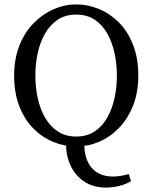

<svg xmlns="http://www.w3.org/2000/svg" viewBox="-20 -650 690 869"><path d="M460 199Q402 199 361.5 172Q321 145 300 100.5Q279 56 279 5V-28L362 -14Q358 64 392.5 106.5Q427 149 491 149Q505 149 523 146.5Q541 144 563 138L573 170Q548 185 518 192Q488 199 460 199ZM325 13Q272 13 221.5 -7.5Q171 -28 131 -68.5Q91 -109 67.5 -169Q44 -229 44 -308Q44 -383 67.5 -443Q91 -503 131.5 -544.5Q172 -586 222 -608Q272 -630 325 -630Q378 -630 428.5 -609Q479 -588 519 -547.5Q559 -507 582.5 -446.5Q606 -386 606 -308Q606 -232 582.5 -172.5Q559 -113 519 -71.5Q479 -30 429 -8.5Q379 13 325 13ZM325 -32Q374 -32 409 -55.5Q444 -79 466 -118.5Q488 -158 498.5 -207Q509 -256 509 -308Q509 -360 498.5 -409Q488 -458 466 -497.5Q444 -537 409 -560.5Q374 -584 325 -584Q276 -584 241 -560.5Q206 -537 183.5 -497.5Q161 -458 150.5 -409Q140 -360 140 -308Q140 -256 150.5 -207Q161 -158 183.5 -118.5Q206 -79 241 -55.5Q276 -32 325 -32Z"/></svg>

Font: Lisu Bosa ExtraLight
Style: Regular
Weight: 200
Designer: David Morse, Annie Olsen, Victor Gaultney, Frank Grießhammer (Latin)
Foundry: SIL International
Version: Version 2.000